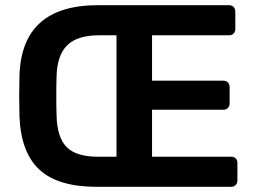

<svg xmlns="http://www.w3.org/2000/svg" viewBox="-20 -720 983 740"><path d="M352 0Q203 0 131.5 -66.5Q60 -133 55 -273L54 -350L55 -428Q63 -700 357 -700H863Q874 -700 880.5 -693Q887 -686 887 -675V-608Q887 -598 880.5 -591Q874 -584 863 -584H566V-409H841Q852 -409 858.5 -402Q865 -395 865 -384V-321Q865 -311 858.5 -304Q852 -297 841 -297H566V-116H871Q882 -116 888.5 -109.5Q895 -103 895 -92V-24Q895 -14 888.5 -7Q882 0 871 0ZM429 -116V-584H362Q278 -584 239 -545.5Q200 -507 198 -425Q197 -396 197 -351Q197 -306 198 -276Q200 -190 237 -153Q274 -116 357 -116Z"/></svg>

Font: Rubik AZ
Style: Regular
Weight: 500
Designer: Hubert and Fischer
Foundry: Hubert & Fischer
Version: Version 2.000